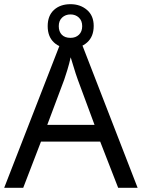

<svg xmlns="http://www.w3.org/2000/svg" viewBox="-20 -898 679 918"><path d="M545 0 459 -221H176L91 0H0L279 -717H360L638 0ZM352 -517Q349 -525 342 -546Q335 -567 328.5 -589.5Q322 -612 318 -624Q311 -593 302 -563.5Q293 -534 287 -517L206 -301H432ZM317 -667Q268 -667 238 -695Q208 -723 208 -773Q208 -823 238 -850.5Q268 -878 317 -878Q364 -878 396 -850.5Q428 -823 428 -774Q428 -723 396.5 -695Q365 -667 317 -667ZM317 -717Q342 -717 357.5 -732Q373 -747 373 -773Q373 -799 357 -814Q341 -829 317 -829Q293 -829 277 -814Q261 -799 261 -773Q261 -747 275.5 -732Q290 -717 317 -717Z"/></svg>

Font: Noto Sans Chorasmian
Style: Regular
Weight: 400
Designer: Federico Parra Barrios
Foundry: Google LLC
Version: Version 1.004; ttfautohint (v1.8.4.7-5d5b)